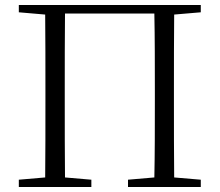

<svg xmlns="http://www.w3.org/2000/svg" viewBox="-20 -745 875 765"><path d="M55 -696 160 -687C161 -590 161 -490 161 -390V-342C161 -231 161 -135 160 -38L55 -29V0H344V-29L239 -38C238 -136 238 -231 238 -342V-390C238 -491 238 -593 239 -691H595C597 -592 597 -491 597 -390V-342C597 -231 597 -135 595 -38L490 -29V0H780V-29L674 -38C673 -136 673 -232 673 -342V-390C673 -490 673 -590 674 -687L780 -696V-725H55Z"/></svg>

Font: Noto Serif TC Light
Style: Regular
Weight: 300
Designer: Ryoko NISHIZUKA 西塚涼子 (kana & ideographs); Frank Grießhammer (Latin, Greek & Cyrillic); Wenlong ZHANG 张文龙 (bopomofo); San
Foundry: Adobe
Version: Version 2.001;hotconv 1.1.0;makeotfexe 2.6.0